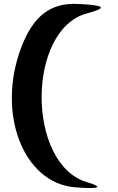

<svg xmlns="http://www.w3.org/2000/svg" viewBox="-20 -858 601 979"><path d="M89 -618C-39 -283 97 75 362 97C486 107 512 97 424 71C115 -19 115 -708 424 -790C531 -818 516 -832 375 -838C238 -844 150 -777 89 -618Z"/></svg>

Font: Venom Sans
Style: Regular
Weight: 400
Version: Version 1.001